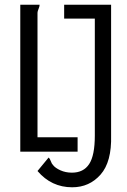

<svg xmlns="http://www.w3.org/2000/svg" viewBox="-20 -643 540 814"><path d="M66 -623H148Q148 -616 143.5 -605.5Q139 -595 139 -589V-61H309V0H66ZM139 82 186 25Q192 30 195.5 40.5Q199 51 205 57Q214 69 236 79Q258 89 285 89Q334 89 358 52.5Q382 16 382 -68V-564H252V-623H451V-69Q454 43 406.5 97Q359 151 286 151Q198 151 139 82Z"/></svg>

Font: Vazir Code
Style: Code
Weight: 400
Foundry: DejaVu fonts team - Redesigned by Saber Rastikerdar
Version: Version 1.1.2